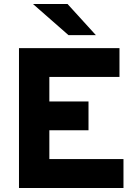

<svg xmlns="http://www.w3.org/2000/svg" viewBox="-20 -941 677 961"><path d="M323 -765 145 -921H318L460 -765ZM75 0V-700H578V-556H227V-433H423V-289H227V-145H598V0Z"/></svg>

Font: Overpass Heavy
Style: Regular
Weight: 900
Designer: Delve Withrington, Thomas Jockin
Foundry: Delve Fonts
Version: Version 3.000;DELV;Overpass